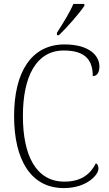

<svg xmlns="http://www.w3.org/2000/svg" viewBox="-20 -951 559 981"><path d="M271 -784V-771H281C323 -811 388 -886 411 -921V-931H355C336 -886 300 -829 271 -784ZM306 10C424 10 483 -58 483 -89C483 -102 479 -112 470 -117C444 -65 399 -23 309 -23C164 -23 97 -157 97 -358C97 -560 165 -693 306 -693C419 -693 454 -641 454 -562C475 -562 488 -580 488 -611C488 -669 433 -724 310 -724C141 -724 52 -584 52 -358C52 -134 138 10 306 10Z"/></svg>

Font: Noto Serif Hebrew SemiCondensed ExtraLight
Style: Regular
Weight: 200
Width: 4
Designer: Monotype Design Team
Foundry: Monotype Imaging Inc.
Version: Version 2.004